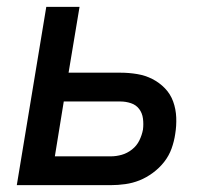

<svg xmlns="http://www.w3.org/2000/svg" viewBox="-20 -540 640 560"><path d="M29 0 115 -520H212L180 -328H331Q356 -328 380 -324Q404 -320 424.5 -309.5Q445 -299 461 -282.5Q477 -266 485 -244Q493 -222 494 -197.5Q495 -173 491 -149Q488 -128 480.5 -107Q473 -86 459 -68Q445 -50 426 -36Q407 -22 387 -14Q367 -6 345.5 -3Q324 0 303 0ZM303 -84Q319 -84 335 -88.5Q351 -93 365 -104Q379 -115 386.5 -130.5Q394 -146 397 -162Q399 -178 397 -194Q395 -210 386 -222Q377 -234 362 -239Q347 -244 331 -244H166L140 -84Z"/></svg>

Font: Iosevka Md Ex Obl
Style: Regular
Weight: 500
Width: 7
Italic angle: -9°
Monospace: yes
Designer: Belleve Invis
Foundry: Belleve Invis
Version: Version 32.5.0; ttfautohint (v1.8.4)